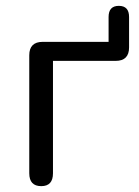

<svg xmlns="http://www.w3.org/2000/svg" viewBox="-20 -629 475 656"><path d="M121 7Q80 7 80 -37V-440Q80 -486 126 -486H351V-571Q351 -609 386 -609Q421 -609 421 -571V-467Q421 -421 375 -421H161V-37Q161 7 121 7Z"/></svg>

Font: Nunito
Style: Regular
Weight: 400
Designer: Vernon Adams
Foundry: Vernon Adams
Version: Version 3.602